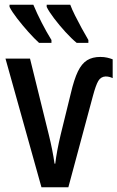

<svg xmlns="http://www.w3.org/2000/svg" viewBox="-20 -786 493 806"><path d="M401 -547Q417 -547 430 -544Q443 -541 453 -537V-458Q439 -465 423 -465Q403 -464 392.5 -446Q382 -428 370 -383L267 0H154L3 -540H106L185 -220Q201 -155 209 -99H212Q218 -151 235 -222L277 -393Q291 -453 307 -486Q323 -519 345.5 -533Q368 -547 401 -547ZM275 -766Q282 -747 295 -721Q308 -695 323 -667.5Q338 -640 351 -618V-606H302Q280 -624 254.5 -652Q229 -680 207 -709Q185 -738 176 -757V-766ZM120 -766Q135 -730 155 -691Q175 -652 196 -618V-606H144Q124 -624 99 -652Q74 -680 52 -708.5Q30 -737 20 -757V-766Z"/></svg>

Font: Avrile Sans Condensed Medium
Style: Regular
Weight: 500
Width: 3
Designer: Monotype Design Team
Foundry: Monotype Imaging Inc.
Version: Version 2.001;September 10, 2019;FontCreator 11.5.0.2425 64-